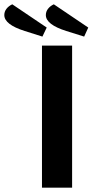

<svg xmlns="http://www.w3.org/2000/svg" viewBox="-137 -872 430 892"><path d="M58 -660H198V0H58ZM60 -702 -22 -728Q-117 -758 -117 -802Q-117 -818 -107 -831Q-97 -844 -80 -852L80 -744ZM254 -702 171 -728Q76 -758 76 -802Q76 -818 86 -831Q96 -844 113 -852L273 -744Z"/></svg>

Font: Sansita Medium
Style: Regular
Weight: 500
Designer: Pablo Cosgaya
Foundry: Omnibus-Type
Version: Version 1.006